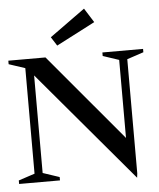

<svg xmlns="http://www.w3.org/2000/svg" viewBox="-63 -1009 898 1086"><g transform="rotate(-5 386.0 -466.5)"><path d="M671 23 131 -616 141 -619V-35L127 -55L235 -19V0H3V-20L109 -55L95 -35V-665L109 -645L3 -680V-700H214L637 -196L628 -189V-665L642 -645L537 -680V-700H768V-681L660 -645L674 -665V-1ZM286 -761 254 -811 455 -956 506 -875Z"/></g></svg>

Font: Wittgenstein Medium
Style: Regular
Weight: 500
Designer: Jörg Drees
Foundry: Jörg Drees
Version: Version 1.500